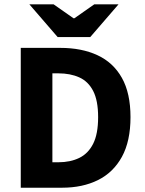

<svg xmlns="http://www.w3.org/2000/svg" viewBox="-20 -875 675 895"><path d="M76.8 0V-651.8H261.4Q360.8 -651.8 434.3 -617.7Q507.8 -583.7 548.1 -512.2Q588.3 -440.8 588.3 -328.9Q588.3 -217 548.3 -144Q508.3 -71.1 436.6 -35.5Q364.9 0 269.6 0ZM224.2 -118.6H252.2Q307.6 -118.6 349.3 -138.8Q391.1 -159 414.2 -204.8Q437.4 -250.7 437.4 -328.9Q437.4 -406.6 414.2 -451.2Q391.1 -495.8 349.3 -514.4Q307.6 -533.1 252.2 -533.1H224.2ZM248.8 -702.1 117 -854.7H230.1L322.7 -789.8H326.7L419.3 -854.7H532.4L400.6 -702.1Z"/></svg>

Font: Source Sans 3 VF
Style: Regular
Weight: 200
Designer: Paul D. Hunt
Foundry: Adobe
Version: Version 3.046;hotconv 1.0.118;makeotfexe 2.5.65603